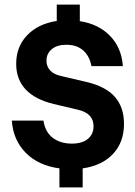

<svg xmlns="http://www.w3.org/2000/svg" viewBox="-20 -745 590 840"><path d="M240 75V-8.3Q147.5 -20.8 92.5 -76.7Q37.5 -132.5 31.7 -217.5H170Q177.5 -167.5 210.8 -142.1Q244.2 -116.7 294.2 -116.7Q339.2 -116.7 364.2 -137.1Q389.2 -157.5 389.2 -192.5Q389.2 -220.8 372.5 -238.8Q355.8 -256.7 320.8 -265L215 -290Q132.5 -310 91.7 -354.2Q50.8 -398.3 50.8 -465.8Q50.8 -540.8 98.8 -590.8Q146.7 -640.8 228.3 -653.3V-725H329.2V-652.5Q410.8 -640 461.2 -588.3Q511.7 -536.7 517.5 -455.8H380Q371.7 -500 343.8 -524.6Q315.8 -549.2 270 -549.2Q230 -549.2 206.7 -530Q183.3 -510.8 183.3 -479.2Q183.3 -455 198.8 -437.5Q214.2 -420 246.7 -412.5L357.5 -386.7Q442.5 -366.7 482.5 -321.2Q522.5 -275.8 522.5 -203.3Q522.5 -123.3 475 -72.1Q427.5 -20.8 341.7 -8.3V75Z"/></svg>

Font: Funnel Sans Light
Style: Bold
Weight: 700
Version: Version 1.000